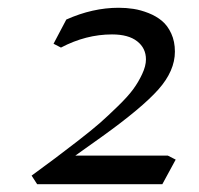

<svg xmlns="http://www.w3.org/2000/svg" viewBox="-20 -472 509 492"><path d="M61 -22Q101.1 -51.3 121.8 -66.9Q142.6 -82.5 179 -110.6Q215.3 -138.7 235.6 -156.5Q255.9 -174.3 281.7 -199.5Q307.6 -224.6 321 -242.9Q334.5 -261.2 344.2 -282Q354 -302.7 354 -319.8Q354 -348.6 331.5 -366.2Q309.1 -383.8 267.1 -383.8Q200.2 -383.8 136.2 -350.1L117.2 -359.9L149.9 -421.9Q217.3 -452.1 284.2 -452.1Q303.7 -452.1 322.3 -449.2Q340.8 -446.3 360.6 -438.5Q380.4 -430.7 395 -418.5Q409.7 -406.2 418.9 -386Q428.2 -365.7 428.2 -339.8Q428.2 -290.5 386 -242.9Q343.8 -195.3 240.2 -121.1L172.9 -73.2H410.2L430.2 -63L396 0H75.2Z"/></svg>

Font: Dehuti Alt
Style: Italic
Weight: 400
Version: Version 1.2